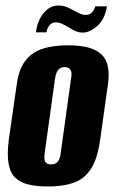

<svg xmlns="http://www.w3.org/2000/svg" viewBox="-20 -667 419 695"><path d="M154 8Q113 8 83.5 1Q54 -6 35.5 -23.5Q17 -41 11 -75Q5 -109 12 -163L41 -364Q48 -415 70.5 -445.5Q93 -476 131.5 -489.5Q170 -503 226 -503Q268 -503 297.5 -495.5Q327 -488 345.5 -471.5Q364 -455 370 -428.5Q376 -402 371 -364L343 -164Q333 -91 308.5 -54.5Q284 -18 245.5 -5Q207 8 154 8ZM165 -72Q176 -72 183 -76.5Q190 -81 194.5 -91Q199 -101 200 -115L237 -381Q240 -395 238.5 -404.5Q237 -414 231 -419Q225 -424 214 -424Q203 -424 196 -419Q189 -414 185 -404.5Q181 -395 179 -381L142 -115Q140 -101 141 -91Q142 -81 148 -76.5Q154 -72 165 -72ZM280 -549Q264 -549 251 -555.5Q238 -562 225 -570Q215 -576 204 -581Q193 -586 181 -586Q168 -586 159.5 -576Q151 -566 148 -550H110Q116 -594 138.5 -620.5Q161 -647 191 -647Q208 -647 221.5 -641.5Q235 -636 247 -629Q258 -623 268.5 -618Q279 -613 290 -613Q305 -613 313 -622Q321 -631 325 -644H367Q360 -598 332.5 -573.5Q305 -549 280 -549Z"/></svg>

Font: Alumni Sans Thin ExtraBold
Style: Italic
Weight: 800
Italic angle: -8°
Version: Version 1.016